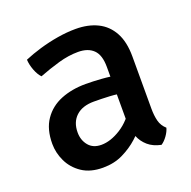

<svg xmlns="http://www.w3.org/2000/svg" viewBox="-99 -601 705 710"><g transform="rotate(-20 253.5 -245.5)"><path d="M43.5 -134Q43.5 -191.5 68.8 -228.2Q94 -265 137.2 -282.5Q180.5 -300 235 -300Q262.5 -300 298 -297.5Q333.5 -295 364 -288V-218.5Q337 -225 303.8 -226.8Q270.5 -228.5 241.5 -228.5Q196 -228.5 171 -205.2Q146 -182 146 -141.5Q146 -111 163.5 -89.8Q181 -68.5 213.5 -68.5Q250 -68.5 290.5 -94Q331 -119.5 359 -169L375 -90Q357 -69 330.5 -45Q304 -21 269.2 -4Q234.5 13 190.5 13Q141 13 108.2 -9Q75.5 -31 59.5 -64.8Q43.5 -98.5 43.5 -134ZM460.5 -46Q457 -32 445.8 -16.2Q434.5 -0.5 422 7.5Q390.5 1 371 -16Q351.5 -33 342 -56.8Q332.5 -80.5 330.5 -107V-332.5Q330.5 -379.5 309.2 -400.2Q288 -421 249 -421Q211.5 -421 171.5 -409.5Q131.5 -398 91.5 -382.5Q79.5 -395 71.2 -416.8Q63 -438.5 62 -458.5Q90 -470.5 125.2 -481Q160.5 -491.5 198 -497.8Q235.5 -504 269.5 -504Q319 -504 355.5 -486Q392 -468 412.2 -431Q432.5 -394 432.5 -336.5V-131.5Q432.5 -103.5 438 -82.2Q443.5 -61 460.5 -46Z"/></g></svg>

Font: Signika
Style: Regular
Weight: 400
Designer: Anna Giedry
Foundry: Anna Giedry
Version: Version 2.001